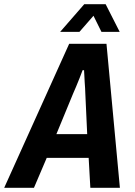

<svg xmlns="http://www.w3.org/2000/svg" viewBox="-61 -896 643 916"><path d="M-41 0 269 -687H447L511 0H370L362 -143H162L101 0ZM208 -256H355L346 -451Q346 -461 345 -475Q344 -489 343 -504.5Q342 -520 341.5 -534Q341 -548 340 -561H333Q327 -544 318.5 -523Q310 -502 302 -482.5Q294 -463 288 -450ZM226 -744 341 -876H443L510 -744H423L368 -855L414 -854L318 -744Z"/></svg>

Font: Archivo Condensed
Style: Bold Italic
Weight: 700
Width: 3
Italic angle: -10°
Designer: Hector Gatti
Foundry: Omnibus-Type
Version: Version 2.001